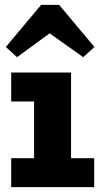

<svg xmlns="http://www.w3.org/2000/svg" viewBox="-20 -769 410 789"><path d="M120 -40V-471H272V-40ZM26 0V-119H367V0ZM26 -352V-471H230V-352ZM50 -534 4 -576 149 -749H223L368 -576L322 -534L184 -632Z"/></svg>

Font: BioRhyme ExtraBold
Style: Regular
Weight: 800
Designer: Aoife Mooney
Foundry: Aoife Mooney Type
Version: Version 1.600;gftools[0.9.33]